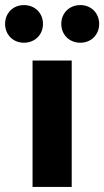

<svg xmlns="http://www.w3.org/2000/svg" viewBox="-65 -735 410 755"><path d="M63 0H217V-497H63ZM29 -567C73 -567 104 -599 104 -641C104 -683 73 -715 29 -715C-14 -715 -45 -683 -45 -641C-45 -599 -14 -567 29 -567ZM251 -567C294 -567 325 -599 325 -641C325 -683 294 -715 251 -715C207 -715 176 -683 176 -641C176 -599 207 -567 251 -567Z"/></svg>

Font: DAIFUKU Sans
Style: Bold
Weight: 700
Designer: Original font ‘Source Han Sans JP’ : Paul D. Hunt
Foundry: Daifuku
Version: Version 1.000